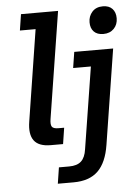

<svg xmlns="http://www.w3.org/2000/svg" viewBox="-54 -628 604 841"><g transform="rotate(-5 248.5 -207.5)"><path d="M150 0Q97 0 76.5 -28Q56 -56 65 -111L128 -512H59L70 -583H233L159 -115Q155 -91 161 -81Q167 -71 190 -71H215L204 0ZM166 171 177 100H222Q257 100 275 83.5Q293 67 298 31L355 -328H277L288 -398H459L393 20Q381 97 343 134Q305 171 235 171ZM422 -465Q395 -465 380.5 -480Q366 -495 366 -521Q366 -548 383 -567Q400 -586 430 -586Q457 -586 471.5 -570.5Q486 -555 486 -529Q486 -501 468.5 -483Q451 -465 422 -465Z"/></g></svg>

Font: Rokkitt SemiBold Medium
Style: Italic
Weight: 500
Italic angle: -9°
Version: Version 3.103